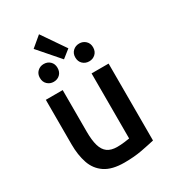

<svg xmlns="http://www.w3.org/2000/svg" viewBox="-209 -974 978 1094"><g transform="rotate(-30 280.0 -426.5)"><path d="M282 12Q201 12 155 -19Q109 -50 90.5 -104.5Q72 -159 72 -229V-522H183V-249Q183 -192 193.5 -156Q204 -120 227.5 -103Q251 -86 291 -86Q314 -86 338 -89Q362 -92 373 -94V-522H485V-16Q451 -8 399 2Q347 12 282 12ZM277 -670 157 -808 225 -865 330 -712ZM163 -588Q139 -588 122 -604Q105 -620 105 -647Q105 -673 122 -689Q139 -705 163 -705Q188 -705 204.5 -689Q221 -673 221 -647Q221 -620 204.5 -604Q188 -588 163 -588ZM397 -588Q372 -588 355 -604Q338 -620 338 -647Q338 -673 355 -689Q372 -705 397 -705Q421 -705 438 -689Q455 -673 455 -647Q455 -620 438 -604Q421 -588 397 -588Z"/></g></svg>

Font: Ubuntu Sans Mono Medium
Style: Regular
Weight: 500
Monospace: yes
Designer: Dalton Maag Ltd
Foundry: Dalton Maag Ltd
Version: Version 1.006